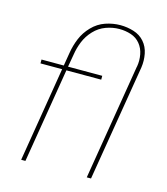

<svg xmlns="http://www.w3.org/2000/svg" viewBox="-111 -829 798 916"><g transform="rotate(15 288.0 -371.5)"><path d="M79 0H100L177 -468H349V-487H180L191 -550Q196 -583 209 -615Q222 -647 247 -673.5Q272 -700 305 -712Q338 -724 371 -724Q401 -724 428.5 -715Q456 -706 474 -684Q492 -662 497.5 -632.5Q503 -603 498 -574L497 -570L403 0H424L519 -574Q524 -608 517.5 -641.5Q511 -675 490 -699Q469 -723 437 -733Q405 -743 371 -743Q334 -743 297.5 -730.5Q261 -718 233 -689Q205 -660 190.5 -625Q176 -590 170 -553L159 -487H49V-468H156Z"/></g></svg>

Font: Iosevka Sparkle Thin Oblique
Style: Regular
Weight: 100
Italic angle: -9°
Designer: Belleve Invis
Foundry: Belleve Invis
Version: Version 4.5.0; ttfautohint (v1.8.3)